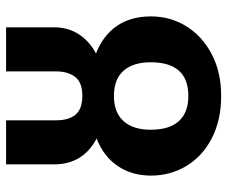

<svg xmlns="http://www.w3.org/2000/svg" viewBox="-78 -654 748 632"><g transform="rotate(-90 296.0 -338.0)"><path d="M558 -215Q558 -152 526 -99.5Q494 -47 434.5 -15.5Q375 16 296 16Q217 16 157.5 -14.5Q98 -45 66 -98Q34 -151 34 -215Q34 -278 65.5 -324.5Q97 -371 156 -394Q114 -416 92.5 -451Q71 -486 71 -533V-692H216V-527Q216 -486 234.5 -463.5Q253 -441 297 -441Q341 -441 359 -465Q377 -489 377 -527V-692H522V-533Q522 -488 499.5 -453Q477 -418 436 -396Q495 -373 526.5 -327.5Q558 -282 558 -215ZM407 -216Q407 -274 379 -305.5Q351 -337 296 -337Q242 -337 213.5 -305.5Q185 -274 185 -216Q185 -154 213.5 -123Q242 -92 296 -92Q407 -92 407 -216Z"/></g></svg>

Font: Fira Sans Condensed SemiBold
Style: Regular
Weight: 600
Width: 3
Designer: bBox Type GmbH & Carrois Corporate GbR & Edenspiekermann AG
Foundry: bBox Type GmbH & Carrois Corporate GbR & Edenspiekermann AG
Version: Version 4.301